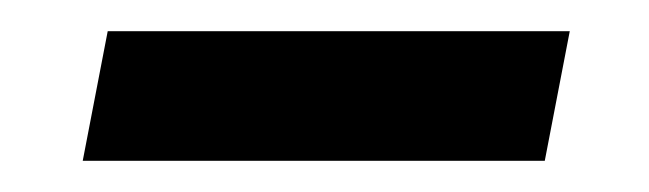

<svg xmlns="http://www.w3.org/2000/svg" viewBox="-20 -281 416 123"><path d="M33 -178 49 -261H345L329 -178Z"/></svg>

Font: EauTestInfant Semibold
Style: Italic
Weight: 600
Italic angle: -12°
Designer: Christian Thalmann (Catharsis Fonts)
Version: Version 0.001;PS 000.001;hotconv 1.0.88;makeotf.lib2.5.64775